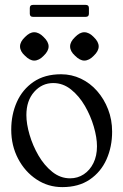

<svg xmlns="http://www.w3.org/2000/svg" viewBox="-20 -755 505 786"><path d="M235 11Q177 11 129.5 -20.5Q82 -52 54 -105.5Q26 -159 26 -224Q26 -286 49 -337.5Q72 -389 117.5 -420Q163 -451 230 -451Q273 -451 311 -433Q349 -415 377.5 -382.5Q406 -350 422.5 -307.5Q439 -265 439 -216Q439 -154 416 -102.5Q393 -51 347.5 -20Q302 11 235 11ZM267 -25Q298 -25 323 -41.5Q348 -58 362.5 -87.5Q377 -117 377 -156Q377 -192 364 -236.5Q351 -281 327.5 -321.5Q304 -362 271 -388.5Q238 -415 198 -415Q152 -415 120 -379Q88 -343 88 -284Q88 -248 101 -203.5Q114 -159 137.5 -118.5Q161 -78 194 -51.5Q227 -25 267 -25ZM120 -623Q140 -623 159 -603Q179 -584 179 -565Q179 -546 159 -527Q140 -507 120 -507Q102 -507 82 -527Q62 -545 62 -565Q62 -584 82 -603Q101 -623 120 -623ZM325 -623Q345 -623 364 -603Q384 -584 384 -565Q384 -546 364 -527Q345 -507 325 -507Q307 -507 287 -527Q267 -545 267 -565Q267 -584 287 -603Q306 -623 325 -623ZM344 -699Q344 -686 331 -686H115Q102 -686 102 -699V-722Q102 -735 115 -735H331Q344 -735 344 -722Z"/></svg>

Font: Young Serif Light
Style: Regular
Weight: 300
Designer: Bastien Sozeau
Foundry: NBR — Bastien Sozeau
Version: Version 5.001